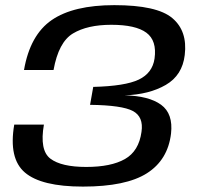

<svg xmlns="http://www.w3.org/2000/svg" viewBox="-20 -700 756 728"><path d="M294.5 7.5Q457.5 7.5 537 -43Q616.5 -93.5 628.5 -193.5Q637 -269 590.8 -302.8Q544.5 -336.5 452.5 -338.5Q545.5 -341.5 608.5 -378Q671.5 -414.5 680.5 -491.5Q691.5 -582.5 633.2 -631.5Q575 -680.5 413.5 -680.5Q258.5 -680.5 176.2 -624Q94 -567.5 71 -434.5H183Q202 -540.5 256.8 -573.2Q311.5 -606 402 -606Q494.5 -606 535 -576Q575.5 -546 566 -478Q558 -423 506.2 -398.2Q454.5 -373.5 333.5 -370.5L321.5 -302.5Q443 -301 484 -279Q525 -257 516.5 -200Q506.5 -127 453.8 -97Q401 -67 307 -67Q212.5 -67 171 -98.5Q129.5 -130 146.5 -227.5H34Q12 -99 74.5 -45.8Q137 7.5 294.5 7.5Z"/></svg>

Font: Anybody Expanded
Style: Italic
Weight: 400
Width: 7
Italic angle: -10°
Version: Version 1.113;gftools[0.9.25]